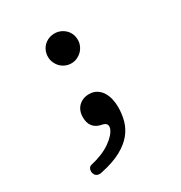

<svg xmlns="http://www.w3.org/2000/svg" viewBox="-178 -660 956 1015"><g transform="rotate(-30 300.0 -152.5)"><path d="M151 227Q136 231 124 227Q112 223 106 209Q101 195 105.5 181.5Q110 168 124 165Q198 148 245 115Q292 82 304 49Q309 33 302.5 23Q296 13 275 9Q243 3 226 -18Q209 -39 209 -74Q209 -116 234 -140.5Q259 -165 298 -165Q325 -165 344.5 -152.5Q364 -140 375.5 -121Q387 -102 392.5 -78Q398 -54 398 -29Q398 13 387.5 52Q377 91 350 124.5Q323 158 275 184.5Q227 211 151 227ZM209 -443Q209 -463 216 -479.5Q223 -496 235 -508Q247 -520 264 -527Q281 -534 300 -534Q319 -534 335.5 -527Q352 -520 364.5 -508Q377 -496 384 -479.5Q391 -463 391 -443Q391 -425 384 -408.5Q377 -392 364.5 -379.5Q352 -367 335.5 -359.5Q319 -352 300 -352Q281 -352 264 -359.5Q247 -367 235 -379.5Q223 -392 216 -408.5Q209 -425 209 -443Z"/></g></svg>

Font: Maple Mono Normal NL Medium
Style: Regular
Weight: 500
Monospace: yes
Designer: subframe7536
Version: Version 7.000